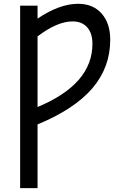

<svg xmlns="http://www.w3.org/2000/svg" viewBox="-20 -762 623 1001"><path d="M175.8 -204.1Q461.9 -323.2 461.9 -533.2Q461.9 -588.9 434.6 -619.6Q407.2 -650.4 358.4 -650.4Q278.3 -650.4 175.8 -572.3ZM175.8 -113.3V218.8H85V-732.4H175.8V-665Q290 -742.2 387.7 -742.2Q464.8 -742.2 509.8 -691.4Q554.7 -640.6 554.7 -554.7Q554.7 -411.1 461.9 -302.2Q369.1 -193.4 175.8 -113.3Z"/></svg>

Font: Gen Shin Gothic Regular
Style: Regular
Weight: 400
Designer: [Source Han Sans]
Ryoko NISHIZUKA  (kana & ideographs); Paul D. Hunt (Latin, Greek & Cyrillic); Wenlong ZHANG  (bopomofo
Version: Version 1.002.20150607